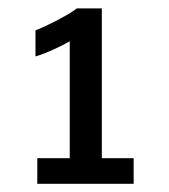

<svg xmlns="http://www.w3.org/2000/svg" viewBox="-20 -743 410 465"><path d="M70.3 -297.9V-359.9H148.9V-643.1Q139.2 -637.2 123 -629.4Q106.9 -621.6 91.1 -615.2Q75.2 -608.9 65.9 -606.4V-669.4Q79.6 -674.8 99.9 -684.6Q120.1 -694.3 138.9 -705.1Q157.7 -715.8 166 -722.7H226.6V-359.9H303.7V-297.9Z"/></svg>

Font: Comme Medium
Style: Regular
Weight: 500
Version: Version 1.000;gftools[0.9.27]